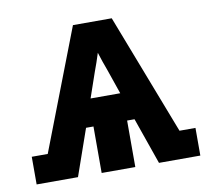

<svg xmlns="http://www.w3.org/2000/svg" viewBox="-64 -591 728 663"><g transform="rotate(-10 300.0 -260.0)"><path d="M13 0V-97H69L232 -520H368L531 -97H587V0H442L385 -163H359V0H241V-163H215L158 0ZM248 -260H352L322 -347Q316 -363 310.5 -379Q305 -395 300 -411Q295 -395 289.5 -379Q284 -363 278 -347Z"/></g></svg>

Font: Iosevka Etoile Heavy
Style: Regular
Weight: 900
Designer: Belleve Invis
Foundry: Belleve Invis
Version: Version 22.1.2; ttfautohint (v1.8.4)